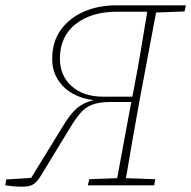

<svg xmlns="http://www.w3.org/2000/svg" viewBox="-42 -696 718 721"><path d="M-22 0 -19 -22 75 -28 191 -217Q221 -267 245.5 -288.5Q270 -310 309 -320Q266 -325 231 -344.5Q196 -364 175 -397.5Q154 -431 154 -475Q154 -539 186.5 -584Q219 -629 273.5 -652.5Q328 -676 394 -676H656L651 -653L544 -649L481 -313Q468 -242 455.5 -170Q443 -98 431 -27L541 -23L537 0H288L293 -23L398 -27L451 -313H372Q330 -313 303.5 -302.5Q277 -292 259 -270.5Q241 -249 221 -216L112 -37Q99 -15 85 -5Q71 5 41 5Q23 5 7 3.5Q-9 2 -22 0ZM345 -333H455L461 -364Q475 -436 487 -508Q499 -580 511 -652H397Q301 -652 242 -605.5Q183 -559 183 -476Q183 -412 227 -372.5Q271 -333 345 -333Z"/></svg>

Font: Source Serif 4 SmText ExtraLight
Style: Italic
Weight: 200
Italic angle: -12°
Designer: Frank Grießhammer
Foundry: Adobe
Version: Version 4.005;hotconv 1.1.0;makeotfexe 2.6.0